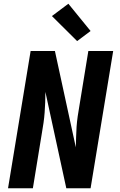

<svg xmlns="http://www.w3.org/2000/svg" viewBox="-20 -1008 640 1028"><path d="M23 0 144 -735H274L386 -219Q387 -247 387.5 -274.5Q388 -302 390 -329.5Q392 -357 396 -385Q400 -413 405 -441L453 -735H586L465 0H335L223 -516Q223 -488 222 -460.5Q221 -433 219 -405.5Q217 -378 213 -350Q209 -322 204 -294L156 0ZM393 -788 258 -922 346 -988 465 -842Z"/></svg>

Font: Iosevka Extrabold Extended
Style: Italic
Weight: 800
Width: 7
Italic angle: -9°
Monospace: yes
Designer: Belleve Invis
Foundry: Belleve Invis
Version: Version 32.5.0; ttfautohint (v1.8.4)